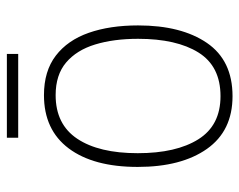

<svg xmlns="http://www.w3.org/2000/svg" viewBox="-89 -598 697 559"><g transform="rotate(-90 259.5 -318.5)"><path d="M465 -265Q465 -139 414 -64.5Q363 10 259 10Q158 10 105.5 -64.5Q53 -139 53 -266Q53 -395 107 -467Q161 -539 262 -539Q332 -539 377 -504.5Q422 -470 443.5 -408.5Q465 -347 465 -265ZM93 -266Q93 -154 133.5 -89.5Q174 -25 259 -25Q346 -25 386 -89Q426 -153 426 -265Q426 -336 409.5 -390Q393 -444 357 -474.5Q321 -505 262 -505Q177 -505 135 -442Q93 -379 93 -266ZM382 -647V-614H138V-647Z"/></g></svg>

Font: Noto Sans Sinhala SemiCondensed ExtraLight
Style: Regular
Weight: 200
Width: 4
Designer: Jelle Bosma - Monotype Design Team
Foundry: Monotype Imaging Inc.
Version: Version 2.006; ttfautohint (v1.8.4.7-5d5b)